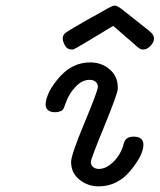

<svg xmlns="http://www.w3.org/2000/svg" viewBox="-20 -658 568 683"><path d="M142.1 -288.1Q146 -332 191.9 -384Q237.8 -436 300.8 -436Q341.8 -436 370.4 -411.1Q398.9 -386.2 398.9 -348.1V-341.8Q398.9 -325.7 351.1 -209.2Q303.2 -92.8 303.2 -81.8Q303.2 -70.8 311 -64Q318.8 -57.1 332 -57.1Q356.9 -57.1 382.1 -81.1Q407.2 -105 418 -139.2Q418 -140.1 418.9 -143.1Q419.9 -146 420.4 -147.5Q420.9 -148.9 421.9 -151.9Q422.9 -154.8 423.8 -156.5Q424.8 -158.2 426.5 -160.6Q428.2 -163.1 430.2 -164.6Q432.1 -166 434.6 -167.5Q437 -168.9 439.9 -169.9Q442.9 -170.9 447 -171.4Q451.2 -171.9 455.1 -171.9Q490.2 -171.9 490.2 -143.1Q490.2 -106.9 444.1 -51Q397.9 4.9 331.1 4.9Q292 4.9 262.5 -19Q232.9 -43 232.9 -82Q232.9 -106.9 280.5 -220.9Q328.1 -335 328.1 -349.1Q328.1 -360.4 320.1 -367.2Q312 -374 298.8 -374Q272 -374 248.5 -349.1Q225.1 -324.2 213.9 -292Q212.9 -290 210.9 -283.9Q209 -277.8 208 -275.9Q207 -273.9 204.6 -269.5Q202.1 -265.1 198.5 -263.7Q194.8 -262.2 189 -260.5Q183.1 -258.8 175.8 -258.8Q142.1 -259.3 142.1 -288.1ZM203.1 -521Q203.1 -534.2 215.6 -543Q228 -551.8 293 -588.9Q336.9 -612.8 366.2 -629.9Q380.4 -637.7 388.2 -638.2H389.2Q397.9 -638.2 423.8 -617.2Q430.7 -612.3 450.2 -596.2Q484.4 -569.3 508.8 -549.8Q509.8 -548.8 514.4 -544.9Q519 -541 521 -538.6Q522.9 -536.1 525.4 -531Q527.8 -525.9 527.8 -521Q527.8 -507.8 515.4 -494.9Q502.9 -481.9 490.2 -481.9H486.8Q480 -481.9 469 -491Q458 -500 382.8 -565.9Q248 -483.9 242.2 -482.9Q240.2 -481.9 235.8 -481.9Q218.8 -481.9 210.9 -496.6Q203.1 -511.2 203.1 -521Z"/></svg>

Font: CMU Typewriter Text
Style: Italic
Weight: 500
Italic angle: -14.04°
Version: Version 0.7.0